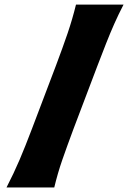

<svg xmlns="http://www.w3.org/2000/svg" viewBox="-20 -830 576 850"><path d="M8.8 0Q41.5 -63.5 66.7 -122.6Q91.8 -181.6 121.1 -258.8L228 -540.5Q258.3 -621.1 279.3 -682.6Q300.3 -744.1 316.4 -809.6H526.9Q504.4 -766.1 486.1 -724.9Q467.8 -683.6 450 -638.4Q432.1 -593.3 411.1 -538.1L305.2 -258.8Q276.4 -181.6 255.9 -122.6Q235.4 -63.5 220.2 0Z"/></svg>

Font: Pinar-DS4-FD ExtraBold
Style: Regular
Weight: 800
Designer: Amin Abedi
Version: Version 3.000